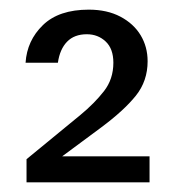

<svg xmlns="http://www.w3.org/2000/svg" viewBox="-20 -730 370 398"><path d="M35 -352V-400L147 -492Q176 -516 195.5 -541Q215 -566 215 -600Q215 -629 199 -644Q183 -659 160 -659Q134 -659 119 -643.5Q104 -628 100 -600H33Q36 -646 69 -678Q102 -710 164 -710Q202 -710 229.5 -695.5Q257 -681 271.5 -657Q286 -633 286 -603Q286 -562 261.5 -531.5Q237 -501 190 -466L109 -406H290V-352Z"/></svg>

Font: DM Sans 12pt
Style: Regular
Weight: 400
Version: Version 4.004;gftools[0.9.30]